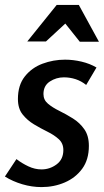

<svg xmlns="http://www.w3.org/2000/svg" viewBox="-24 -749 423 782"><path d="M327 -403Q307 -419 284 -426.5Q261 -434 236 -434Q205 -434 179 -417Q153 -400 153 -366Q153 -342 171.5 -326.5Q190 -311 217.5 -297.5Q245 -284 273 -266.5Q301 -249 319.5 -222.5Q338 -196 338 -155Q338 -99 311 -62Q284 -25 240 -6Q196 13 145 13Q106 13 67 1.5Q28 -10 -4 -30L43 -101Q65 -84 91.5 -71.5Q118 -59 145 -59Q179 -59 206.5 -79.5Q234 -100 234 -138Q234 -165 215.5 -182Q197 -199 169.5 -212.5Q142 -226 114.5 -242.5Q87 -259 68 -283Q49 -307 49 -346Q49 -402 77 -437.5Q105 -473 149 -489.5Q193 -506 241 -506Q274 -506 308 -498Q342 -490 369 -474ZM242 -653 163 -580H87L207 -729H297L379 -579H301Z"/></svg>

Font: Rosario SemiBold
Style: Italic
Weight: 600
Italic angle: -8.05°
Designer: Hector Gatti
Foundry: Omnibus Type
Version: Version 1.101; ttfautohint (v1.8.1.43-b0c9)